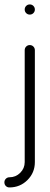

<svg xmlns="http://www.w3.org/2000/svg" viewBox="-65 -656 222 858"><path d="M-22.9 136.2Q5.4 136.2 25.4 116.2Q45.4 96.2 45.4 68.4V-431.6Q45.4 -441.4 52 -448Q58.6 -454.6 68.1 -454.6Q77.6 -454.6 84.2 -448Q90.8 -441.4 90.8 -431.6V68.4Q90.8 115.7 57.6 148.7Q24.4 181.6 -22.9 181.6Q-32.7 181.6 -39.1 175Q-45.4 168.5 -45.4 158.9Q-45.4 149.4 -38.8 142.8Q-32.2 136.2 -22.9 136.2ZM52 -597.4Q45.4 -604 45.4 -613.5Q45.4 -623 52 -629.6Q58.6 -636.2 68.1 -636.2Q77.6 -636.2 84.2 -629.6Q90.8 -623 90.8 -613.5Q90.8 -604 84.2 -597.4Q77.6 -590.8 68.1 -590.8Q58.6 -590.8 52 -597.4Z"/></svg>

Font: OpenGost Type A TT
Style: Regular
Weight: 400
Version: Version 0.3